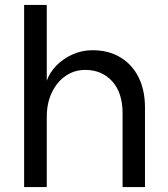

<svg xmlns="http://www.w3.org/2000/svg" viewBox="-20 -760 681 780"><path d="M78 0V-740H170V-432Q182 -466 209.5 -494Q237 -522 275 -539Q313 -556 356 -556Q421 -556 469 -527Q517 -498 543 -446Q569 -394 569 -323V0H478V-300Q478 -383 436 -429.5Q394 -476 326 -476Q282 -476 246.5 -451.5Q211 -427 190.5 -384Q170 -341 170 -285V0Z"/></svg>

Font: Parkinsans Light
Style: Regular
Weight: 400
Version: Version 1.000